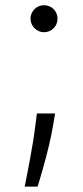

<svg xmlns="http://www.w3.org/2000/svg" viewBox="-20 -529 313 727"><path d="M73.5 177.6Q77.1 159.4 82 134.4Q87 109.4 93 77.1Q99.1 44.7 104.6 10.8Q110.1 -23.1 114.7 -59.7L119.7 -99.4H188.6L182.2 -61.4Q179.3 -42.6 174.9 -21Q170.5 0.7 165.1 23.3Q159.8 45.8 153.8 68.2Q147.7 90.6 142 110.8Q136.4 131 131.2 148.3Q126.1 165.5 122.2 177.6ZM95.5 -458.1Q95.5 -468.8 99.6 -478.2Q103.7 -487.6 110.6 -494.5Q117.5 -501.4 126.8 -505.3Q136 -509.2 146.7 -509.2Q157.3 -509.2 166.7 -505.3Q176.1 -501.4 183.1 -494.5Q190 -487.6 193.9 -478.2Q197.8 -468.8 197.8 -458.1Q197.8 -447.4 193.9 -438.2Q190 -429 183.1 -422.1Q176.1 -415.1 166.7 -411Q157.3 -407 146.7 -407Q136.4 -407 127 -411Q117.5 -415.1 110.6 -422.1Q103.7 -429 99.6 -438.4Q95.5 -447.8 95.5 -458.1Z"/></svg>

Font: Inter P Light
Style: Regular
Weight: 300
Designer: Rasmus Andersson
Foundry: rsms
Version: Version 3.018;git-588b23468